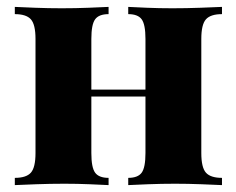

<svg xmlns="http://www.w3.org/2000/svg" viewBox="-20 -537 686 557"><path d="M624 -517V-496Q591 -496 577.5 -481Q564 -466 564 -424V-93Q564 -51 577.5 -36Q591 -21 624 -21V0Q604 -1 564.5 -2.5Q525 -4 488 -4Q448 -4 409.5 -2.5Q371 -1 352 0V-21Q380 -21 391 -36Q402 -51 402 -93V-424Q402 -466 391 -481Q380 -496 352 -496V-517Q370 -516 406 -514.5Q442 -513 480 -513Q520 -513 561.5 -514.5Q603 -516 624 -517ZM295 -517V-496Q267 -496 256 -481Q245 -466 245 -424V-93Q245 -51 256 -36Q267 -21 295 -21V0Q276 -1 240 -2.5Q204 -4 167 -4Q126 -4 85 -2.5Q44 -1 23 0V-21Q56 -21 69.5 -36Q83 -51 83 -93V-424Q83 -466 69.5 -481Q56 -496 23 -496V-517Q42 -516 81.5 -514.5Q121 -513 159 -513Q199 -513 237 -514.5Q275 -516 295 -517ZM462 -277V-257H180V-277Z"/></svg>

Font: Playfair Display ExtraBold
Style: Regular
Weight: 800
Designer: Claus Eggers Sørensen
Foundry: Claus Eggers Sørensen
Version: Version 1.203